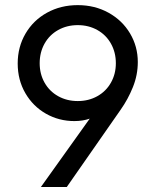

<svg xmlns="http://www.w3.org/2000/svg" viewBox="-20 -748 622 768"><path d="M531.2 -500Q531.2 -448.2 511.7 -399.7Q492.2 -351.1 462.9 -309.6L247.1 0H143.6L338.9 -273.4Q311.5 -263.7 277.3 -263.7Q215.8 -263.7 163.8 -293.2Q111.8 -322.8 81.3 -375.5Q50.8 -428.2 50.8 -494.1Q50.8 -560.1 82 -613.5Q113.3 -667 168.2 -697.3Q223.1 -727.5 291 -727.5Q359.4 -727.5 414.3 -697Q469.2 -666.5 500.2 -614.3Q531.2 -562 531.2 -500ZM138.7 -495.1Q138.7 -452.1 158.2 -417.5Q177.7 -382.8 212.6 -363.3Q247.6 -343.8 291 -343.8Q334.5 -343.8 369.4 -363.3Q404.3 -382.8 423.8 -417.5Q443.4 -452.1 443.4 -495.1Q443.4 -538.6 423.8 -573.5Q404.3 -608.4 369.4 -627.9Q334.5 -647.5 291 -647.5Q247.6 -647.5 212.6 -627.9Q177.7 -608.4 158.2 -573.5Q138.7 -538.6 138.7 -495.1Z"/></svg>

Font: Reddit Sans A
Style: Regular
Weight: 400
Designer: Stephen Hutchings
Foundry: Reddit
Version: Version 1.013